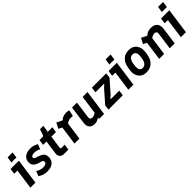

<svg xmlns="http://www.w3.org/2000/svg" viewBox="346 -2136 3584 3584"><g transform="rotate(-45 2138.0 -344.0)"><path d="M62 0 117 -397H32L48 -508H266L195 0ZM144 -583 161 -700H293L276 -583Z M502 12Q448 12 402 -3.5Q356 -19 320 -46L358 -144Q393 -119 427.5 -108.5Q462 -98 506 -98Q547 -98 570 -113.5Q593 -129 593 -152Q593 -170 582.5 -182Q572 -194 545 -202L506 -213Q438 -232 405 -266.5Q372 -301 372 -351Q372 -407 398 -444.5Q424 -482 471 -501Q518 -520 579 -520Q630 -520 670.5 -505.5Q711 -491 736 -473L698 -376Q672 -393 641.5 -402Q611 -411 570 -411Q531 -411 510.5 -398Q490 -385 490 -366Q490 -351 498.5 -341.5Q507 -332 526 -326L563 -315Q634 -293 671.5 -260.5Q709 -228 709 -167Q710 -106 683.5 -66.5Q657 -27 610 -7.5Q563 12 502 12Z M949 -1Q897 -1 867.5 -34.5Q838 -68 845 -121L884 -397H794L810 -508H899Q904 -508 908 -510.5Q912 -513 916.5 -521.5Q921 -530 926 -545L961 -645H1050L1029 -508H1150L1133 -397H1012L976 -140Q974 -126 979.5 -120.5Q985 -115 997 -115H1082L1066 -1Z M1226 0 1288 -448 1344 -340 1208 -407 1263 -518 1369 -466Q1379 -461 1386 -468L1401 -485Q1432 -503 1461.5 -511Q1491 -519 1530 -519Q1550 -519 1566 -516Q1582 -513 1596 -507L1568 -384Q1554 -386 1541 -388Q1528 -390 1515 -390Q1495 -390 1476 -385.5Q1457 -381 1436 -370.5Q1415 -360 1390 -342L1412 -392L1356 0Z M1754 10Q1684 10 1646.5 -32Q1609 -74 1621 -160L1669 -508H1799L1754 -174Q1749 -139 1763 -122.5Q1777 -106 1810 -106Q1821 -106 1833.5 -109Q1846 -112 1862 -120.5Q1878 -129 1899 -141L1949 -508H2079L2007 0H1879L1881 -18Q1883 -25 1878 -26.5Q1873 -28 1867 -25Q1851 -17 1836 -9.5Q1821 -2 1806 4Q1794 7 1781 8.5Q1768 10 1754 10Z M2123 0 2135 -98 2355 -349 2400 -387Q2405 -392 2404 -396Q2403 -400 2397 -400H2179L2194 -508H2572L2561 -411L2344 -163L2294 -120Q2290 -116 2291.5 -112Q2293 -108 2298 -108H2516L2501 0Z M2648 0 2703 -397H2618L2634 -508H2852L2781 0ZM2730 -583 2747 -700H2879L2862 -583Z M3118 12Q3052 12 3009 -17Q2966 -46 2944.5 -90.5Q2923 -135 2923 -184Q2923 -211 2927 -242Q2931 -273 2937 -304Q2943 -335 2952 -361Q2975 -431 3031.5 -475Q3088 -519 3176 -519Q3244 -519 3287 -491Q3330 -463 3351.5 -418Q3373 -373 3373 -324Q3373 -297 3369.5 -265.5Q3366 -234 3359.5 -204Q3353 -174 3344 -148Q3321 -77 3264 -32.5Q3207 12 3118 12ZM3127 -97Q3163 -97 3188 -118.5Q3213 -140 3226 -175Q3232 -191 3237.5 -216.5Q3243 -242 3246 -269Q3249 -296 3249 -317Q3249 -357 3228.5 -384Q3208 -411 3167 -411Q3131 -411 3107 -389.5Q3083 -368 3070 -333Q3065 -318 3059.5 -293.5Q3054 -269 3051 -242Q3048 -215 3048 -191Q3048 -150 3067 -123.5Q3086 -97 3127 -97Z M3462 0 3524 -448 3580 -340 3444 -407 3499 -518 3605 -466Q3615 -461 3622 -468L3637 -485Q3675 -507 3703.5 -513.5Q3732 -520 3771 -519Q3851 -518 3890.5 -468.5Q3930 -419 3917 -331L3871 0H3741L3788 -336Q3792 -369 3777.5 -385Q3763 -401 3736 -401Q3719 -401 3703.5 -396.5Q3688 -392 3669.5 -382Q3651 -372 3626 -356L3648 -392L3592 0Z M4034 0 4089 -397H4004L4020 -508H4238L4167 0ZM4116 -583 4133 -700H4265L4248 -583Z"/></g></svg>

Font: Finlandica SemiBold
Style: Italic
Weight: 600
Italic angle: -8°
Designer: Niklas Ekholm, Juho Hiilivirta, Jaakko Suomalainen
Foundry: Helsinki Type Studio
Version: Version 1.063